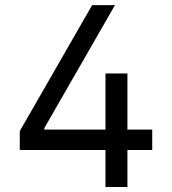

<svg xmlns="http://www.w3.org/2000/svg" viewBox="-20 -748 688 768"><path d="M59.1 -147.9V-223.6L348.6 -727.5H439.9L157.2 -235.4V-229.5H588.9V-147.9ZM401.9 0V-170.4V-206.1V-454.1H489.7V0Z"/></svg>

Font: Inter Variable LoSnoCo
Style: Regular
Weight: 400
Designer: Rasmus Andersson
Foundry: rsms
Version: Version 4.000;git-a52131595; featfreeze: case,dlig,ss01,ss02